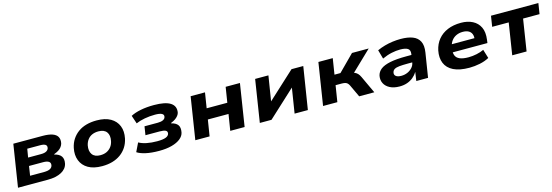

<svg xmlns="http://www.w3.org/2000/svg" viewBox="16 -1355 6348 2208"><g transform="rotate(-15 3190.5 -251.5)"><path d="M51 0 130 -503H477Q550 -503 594 -487.5Q638 -472 655 -441.5Q672 -411 663 -365Q658 -344 643.5 -324.5Q629 -305 606 -290.5Q583 -276 552 -265V-261Q611 -247 633.5 -214Q656 -181 645 -128Q632 -68 569 -34Q506 0 407 0ZM221 -97H389Q431 -97 457 -109.5Q483 -122 489 -149Q495 -180 473 -194.5Q451 -209 406 -209H238ZM253 -305H407Q449 -305 471.5 -318Q494 -331 499 -354Q504 -381 485 -393.5Q466 -406 423 -406H270Z M1052 11Q951 11 887 -26Q823 -63 797.5 -128.5Q772 -194 789 -276Q801 -333 830 -377Q859 -421 901.5 -452Q944 -483 1000 -498.5Q1056 -514 1123 -514Q1224 -514 1288 -477Q1352 -440 1377.5 -376Q1403 -312 1386 -229Q1374 -172 1345 -127.5Q1316 -83 1273 -52Q1230 -21 1174.5 -5Q1119 11 1052 11ZM1064 -116Q1107 -116 1139 -131Q1171 -146 1193 -174Q1215 -202 1223 -241Q1237 -308 1208 -347.5Q1179 -387 1111 -387Q1069 -387 1036.5 -373Q1004 -359 982.5 -331Q961 -303 952 -264Q939 -197 968 -156.5Q997 -116 1064 -116Z M1730 11Q1638 11 1571.5 -4Q1505 -19 1470 -43L1520 -146Q1558 -124 1613.5 -113Q1669 -102 1737 -102Q1804 -102 1838.5 -115Q1873 -128 1879 -155Q1884 -182 1862 -193Q1840 -204 1792 -204H1623L1639 -306H1798Q1836 -306 1860.5 -317.5Q1885 -329 1889 -352Q1895 -377 1870.5 -390.5Q1846 -404 1790 -404Q1726 -404 1666 -393Q1606 -382 1561 -362L1528 -460Q1577 -486 1648.5 -500Q1720 -514 1805 -514Q1942 -514 2002.5 -474Q2063 -434 2049 -358Q2045 -341 2031.5 -323.5Q2018 -306 1996.5 -291Q1975 -276 1946 -265L1944 -259Q1998 -247 2020.5 -216Q2043 -185 2032 -128Q2024 -87 1985 -55.5Q1946 -24 1881.5 -6.5Q1817 11 1730 11Z M2162 0 2241 -503H2412L2383 -321H2629L2658 -503H2828L2749 0H2578L2609 -193H2363L2332 0Z M2930 0 3009 -503H3167L3117 -191H3103L3442 -503H3582L3502 0H3344L3394 -314H3409L3069 0Z M3683 0 3762 -503H3933L3903 -314H3974L4162 -503H4361L4092 -245L4085 -285Q4115 -282 4134.5 -273.5Q4154 -265 4169 -249.5Q4184 -234 4197 -206L4293 0H4113L4044 -147Q4035 -165 4024.5 -175Q4014 -185 3997.5 -189.5Q3981 -194 3956 -194H3884L3853 0Z M4593 11Q4525 11 4478.5 -13Q4432 -37 4411.5 -77.5Q4391 -118 4400 -168Q4410 -213 4448.5 -243Q4487 -273 4562 -288.5Q4637 -304 4757 -304H4840L4827 -219H4749Q4689 -219 4649.5 -215Q4610 -211 4590 -198.5Q4570 -186 4565 -162Q4559 -135 4579.5 -118.5Q4600 -102 4644 -102Q4682 -102 4716 -116.5Q4750 -131 4774 -157.5Q4798 -184 4803 -218L4818 -314Q4825 -361 4797 -379.5Q4769 -398 4706 -398Q4658 -398 4603.5 -386.5Q4549 -375 4491 -348L4461 -455Q4505 -475 4551.5 -488Q4598 -501 4646.5 -507.5Q4695 -514 4742 -514Q4828 -514 4885 -492Q4942 -470 4967 -420.5Q4992 -371 4979 -289L4933 0H4793L4808 -102H4806Q4787 -69 4756 -43.5Q4725 -18 4684.5 -3.5Q4644 11 4593 11Z M5425 11Q5307 11 5235.5 -24.5Q5164 -60 5137.5 -125Q5111 -190 5128 -275Q5144 -349 5188 -402.5Q5232 -456 5301 -485Q5370 -514 5461 -514Q5540 -514 5598.5 -484Q5657 -454 5685 -395.5Q5713 -337 5701 -248L5696 -210H5254L5268 -303H5584L5564 -282Q5571 -325 5559.5 -352.5Q5548 -380 5521.5 -394Q5495 -408 5454 -408Q5411 -408 5376 -391.5Q5341 -375 5318.5 -344Q5296 -313 5288 -269L5286 -258Q5278 -207 5290.5 -174Q5303 -141 5341 -124.5Q5379 -108 5445 -108Q5493 -108 5542.5 -118.5Q5592 -129 5629 -147L5661 -42Q5612 -15 5549 -2Q5486 11 5425 11Z M5935 0 5994 -376H5797L5817 -503H6381L6361 -376H6165L6106 0Z"/></g></svg>

Font: Nunito Sans 7pt SemiExpanded ExtraBold
Style: Italic
Weight: 800
Width: 6
Italic angle: -9°
Designer: Vernon Adams
Foundry: Vernon Adams
Version: Version 3.101;gftools[0.9.27]